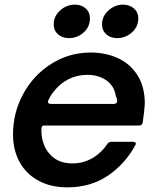

<svg xmlns="http://www.w3.org/2000/svg" viewBox="-20 -795 677 826"><path d="M36 -217Q36 -310 80 -391Q124 -472 201 -520.5Q278 -569 370 -569Q435 -569 488 -544.5Q541 -520 572 -470.5Q603 -421 603 -349Q602 -325 594 -268Q591 -255 579 -255H172Q163 -255 160.5 -250.5Q158 -246 158 -236Q158 -173 193.5 -132.5Q229 -92 291 -92Q339 -92 378 -115Q417 -138 442 -176Q448 -185 459 -185H551Q559 -185 562.5 -181.5Q566 -178 563 -172Q519 -90 444.5 -39.5Q370 11 270 11Q198 11 145 -18Q92 -47 64 -98.5Q36 -150 36 -217ZM470 -348Q476 -348 480 -351Q484 -354 484 -359Q484 -372 478 -382Q472 -425 438 -449Q404 -473 356 -473Q312 -473 275 -454.5Q238 -436 211 -401Q200 -388 188 -364Q186 -360 186 -358Q186 -348 199 -348ZM211 -690Q211 -725 238.5 -750Q266 -775 302 -775Q331 -775 349 -758.5Q367 -742 367 -716Q367 -680 340 -655.5Q313 -631 277 -631Q248 -631 229.5 -647.5Q211 -664 211 -690ZM419 -690Q419 -725 446.5 -750Q474 -775 509 -775Q538 -775 556.5 -758.5Q575 -742 575 -716Q575 -680 547.5 -655.5Q520 -631 484 -631Q455 -631 437 -647.5Q419 -664 419 -690Z"/></svg>

Font: Open Sauce Two SemiBold Italic
Style: Regular
Weight: 600
Italic angle: -10°
Designer: Alfredo Marco Pradil
Foundry: Creative Sauce Fz LLC
Version: Version 1.477